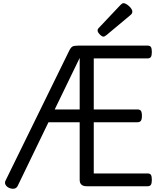

<svg xmlns="http://www.w3.org/2000/svg" viewBox="-20 -1164 1007 1200"><path d="M902 0H522Q500 0 489 -10Q478 -20 478 -40V-400H283L90 -1Q83 12 69 15Q55 18 36 10Q20 2 14 -10.5Q8 -23 15 -36L411 -844Q422 -867 432.5 -873Q443 -879 471 -879H902Q917 -879 923 -870.5Q929 -862 929 -839Q929 -817 923 -808Q917 -799 902 -799H566V-480H839Q854 -480 860.5 -471.5Q867 -463 867 -440Q867 -418 860.5 -409Q854 -400 839 -400H566V-80H902Q917 -80 923 -71.5Q929 -63 929 -40Q929 -18 923 -9Q917 0 902 0ZM322 -480H478V-802ZM627 -935Q617 -935 603.5 -949Q590 -963 590 -973Q590 -977 591 -980.5Q592 -984 598 -990L733 -1133Q738 -1138 742.5 -1141Q747 -1144 752 -1144Q762 -1144 775 -1135Q788 -1126 797.5 -1114Q807 -1102 807 -1092Q807 -1085 804.5 -1080Q802 -1075 792 -1067L646 -945Q640 -941 635.5 -938Q631 -935 627 -935Z"/></svg>

Font: Playwrite HR Lijeva
Style: Regular
Weight: 400
Designer: Veronika Burian, José Scaglione
Foundry: TypeTogether
Version: Version 1.002